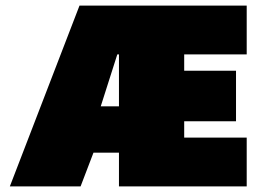

<svg xmlns="http://www.w3.org/2000/svg" viewBox="-20 -664 914 684"><path d="M15.1 0 263.2 -644H858.9V-470.2H636.2V-412.1H820.8V-231.9H636.2V-173.8H858.9V0H403.8V-120.1H313L267.1 0ZM338.9 -285.2H403.8V-470.2H397.9Z"/></svg>

Font: Kanit Black
Style: Regular
Weight: 900
Designer: Katatrad Team
Foundry: CadsonDemak
Version: Version 1.000;PS 001.000;hotconv 1.0.88;makeotf.lib2.5.64775